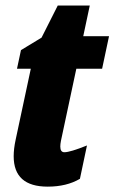

<svg xmlns="http://www.w3.org/2000/svg" viewBox="-20 -677 421 706"><path d="M155.3 9.3Q30.3 9.3 30.3 -102.5Q30.3 -129.9 37.6 -163.6L93.3 -424.3H42.5L57.1 -492.7L132.8 -538.6Q140.6 -554.2 192.4 -656.7H310.1L286.1 -543.9H380.9L355.5 -424.3H260.7L204.1 -159.2Q201.7 -147 201.7 -138.2Q201.7 -117.2 216.8 -117.2Q237.8 -117.2 299.8 -142.1L273.9 -19.5Q225.1 9.3 155.3 9.3Z"/></svg>

Font: Open Sans Hebrew Condensed Extra Bold
Style: Italic
Weight: 800
Width: 3
Italic angle: -12°
Foundry: Ascender Corporation, Yanek Iontef
Version: Version 2.001;PS 002.001;hotconv 1.0.70;makeotf.lib2.5.58329